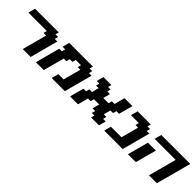

<svg xmlns="http://www.w3.org/2000/svg" viewBox="315 -1923 3222 3222"><g transform="rotate(45 1925.5 -312.5)"><path d="M500 0H687.5Q709.5 -83 754.2 -250Q798.8 -417 821.3 -500H758.8L775.9 -562.5H713.4L730 -625H167.5Q161.6 -604 150.4 -562.3Q139.2 -520.5 133.8 -500H571.3L554.7 -437.5H617.2Z M1186.5 0H1499Q1521 -83 1565.7 -250Q1610.4 -417 1632.8 -500H1570.3L1587.4 -562.5H1524.9L1541.5 -625H979Q973.1 -604 961.9 -562.3Q950.7 -520.5 945.3 -500H1007.8L991.2 -437.5H928.7L811.5 0H999Q1015.6 -62.5 1049.1 -187.5Q1082.5 -312.5 1099.6 -375H1162.1L1178.7 -437.5H1241.2L1257.8 -500H1382.8L1366.2 -437.5H1428.7L1345.2 -125H1220.2Q1214.4 -104 1203.1 -62.5Q1191.9 -21 1186.5 0Z M2123 0H2310.5Q2315.9 -21 2327.1 -62.5Q2338.4 -104 2344.2 -125H2281.7L2298.3 -187.5H2235.8Q2241.2 -208.5 2252.4 -250.2Q2263.7 -292 2269 -312.5H2331.5L2348.6 -375H2411.1Q2422.4 -416.5 2444.6 -500Q2466.8 -583.5 2478 -625H2290.5L2240.2 -437.5H2177.7L2161.1 -375H2036.1Q2041.5 -395.5 2052.7 -437.3Q2064 -479 2069.3 -500H2006.8L2023.9 -562.5H1961.4L1978 -625H1790.5Q1784.7 -604 1773.4 -562.3Q1762.2 -520.5 1756.8 -500H1819.3L1802.7 -437.5H1865.2Q1859.9 -417 1848.6 -375Q1837.4 -333 1831.5 -312.5H1769L1752.4 -250H1689.9Q1678.7 -208 1656.5 -125Q1634.3 -42 1623 0H1810.5L1860.8 -187.5H1923.3L1939.9 -250H2064.9Q2059.1 -229 2048.1 -187.3Q2037.1 -145.5 2031.7 -125H2094.2L2077.1 -62.5H2139.6Z M2434.6 0H2872.1Q2894.5 -83 2939.2 -250Q2983.9 -417 3005.9 -500H2943.4L2960.4 -562.5H2897.9L2914.6 -625H2602.1Q2596.2 -604 2585 -562.3Q2573.7 -520.5 2568.4 -500H2755.9L2739.3 -437.5H2801.8L2718.3 -125H2468.3Q2462.4 -104 2451.2 -62.5Q2439.9 -21 2434.6 0Z M3496.1 0H3683.6Q3711.4 -104 3767.3 -312.3Q3823.2 -520.5 3851.1 -625H3163.6Q3157.7 -604 3146.5 -562.3Q3135.3 -520.5 3129.9 -500H3629.9Q3607.4 -417 3562.7 -250Q3518.1 -83 3496.1 0ZM2996.1 0H3183.6Q3200.2 -62.5 3233.6 -187.5Q3267.1 -312.5 3284.2 -375H3096.7Q3080.1 -312.5 3046.4 -187.5Q3012.7 -62.5 2996.1 0Z"/></g></svg>

Font: Faithful 32x
Style: SemiboldOblique
Weight: 400
Foundry: Faithful Resource Pack
Version: Version 1.0; January 27, 2023